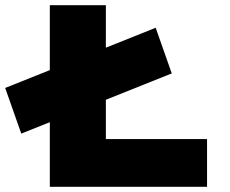

<svg xmlns="http://www.w3.org/2000/svg" viewBox="-64 -720 886 740"><path d="M18 -205 -44 -381 536 -613 598 -437ZM128 0V-700H344V-184H734V0Z"/></svg>

Font: Lexend Mega Black
Style: Regular
Weight: 900
Version: Version 1.007